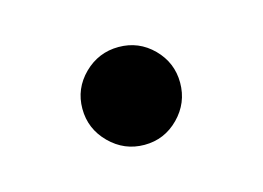

<svg xmlns="http://www.w3.org/2000/svg" viewBox="-36 -162 308 225"><g transform="rotate(-15 118.0 -49.5)"><path d="M159.9 -91.6Q177.2 -74.2 177.2 -49.8Q177.2 -25.4 159.9 -7.8Q142.6 9.8 118.2 9.8Q93.8 9.8 76.2 -7.8Q58.6 -25.4 58.6 -49.8Q58.6 -74.2 76.2 -91.6Q93.8 -108.9 118.2 -108.9Q142.6 -108.9 159.9 -91.6Z"/></g></svg>

Font: Basically A Sans Serif
Style: Regular
Weight: 400
Designer: Hyung-Suk Kim
Foundry: Mental Design
Version: 1.000